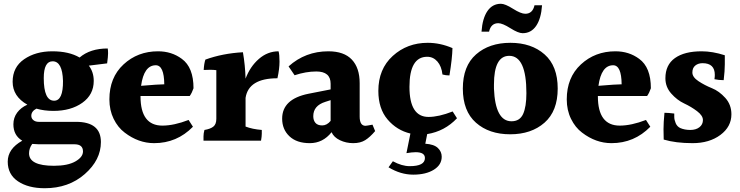

<svg xmlns="http://www.w3.org/2000/svg" viewBox="-20 -791 3921 1018"><path d="M212 -377Q212 -257 267 -257Q315 -257 314 -362Q311 -466 259 -466Q212 -466 212 -377ZM375 -26H185Q173 -26 151 -28Q134 -5 134 22Q134 88 266 88Q339 88 379.5 65Q420 42 420 12Q420 -26 375 -26ZM185 -145H383Q515 -145 515 -38Q515 57 429.5 132Q344 207 217 207Q130 207 75.5 170.5Q21 134 21 66Q21 -2 98 -45Q51 -73 51 -132Q51 -167 71 -194Q91 -221 125 -236Q47 -280 47 -357.5Q47 -435 108 -477Q169 -519 257.5 -519Q346 -519 402 -486Q458 -534 551 -534Q553 -526 553 -508.5Q553 -491 548 -455L451 -443Q477 -409 477 -362Q477 -289 416.5 -246Q356 -203 263 -203Q214 -203 173 -215Q146 -201 146 -177Q146 -163 157 -154Q168 -145 185 -145Z M806 -445Q743 -445 728 -336L806 -342L851 -344Q850 -445 806 -445ZM725 -282V-280Q725 -125 841 -125Q902 -125 980 -155L1003 -119Q918 -32 797 -32Q714 -32 641 -88Q605 -115 582.5 -161Q560 -207 560 -264Q560 -380 635 -449.5Q710 -519 818 -519Q890 -519 944 -479Q1006 -434 1006 -323Q998 -299 986 -282Z M1457 -519Q1462 -502 1462 -464Q1462 -426 1451 -376Q1298 -376 1282 -272V-120Q1318 -106 1368 -102Q1368 -96 1368 -82Q1368 -68 1364 -45H1059Q1059 -53 1059 -68.5Q1059 -84 1064 -102Q1095 -107 1111 -119.5Q1127 -132 1127 -161V-419Q1112 -421 1094.5 -421Q1077 -421 1060 -420Q1062 -455 1069 -475Q1160 -508 1268 -514Q1280 -445 1282 -374Q1306 -438 1352.5 -478.5Q1399 -519 1457 -519Z M1641 -175Q1641 -153 1652.5 -139.5Q1664 -126 1688.5 -126Q1713 -126 1733 -150V-260L1705 -251Q1641 -231 1641 -175ZM1738 -90Q1692 -32 1622.5 -32Q1553 -32 1514.5 -68.5Q1476 -105 1476 -162Q1476 -266 1616 -294L1733 -317V-347Q1733 -412 1657 -412Q1602 -412 1542 -392L1510 -439Q1599 -519 1721 -519Q1804 -519 1845.5 -475Q1887 -431 1887 -350V-173Q1887 -124 1918 -124Q1923 -124 1955 -130L1969 -96Q1942 -64 1916.5 -48Q1891 -32 1853 -32Q1815 -32 1782.5 -47.5Q1750 -63 1738 -90Z M2322 40Q2322 83 2280 109Q2238 135 2171 135Q2104 135 2040 96L2063 64Q2111 90 2152 90Q2233 90 2233 47Q2233 16 2184 16Q2165 16 2135 21L2156 -83Q2084 -100 2035 -157.5Q1986 -215 1986 -309Q1986 -425 2062.5 -494.5Q2139 -564 2248 -564Q2314 -564 2379 -536Q2378 -483 2363 -391Q2344 -391 2326 -396Q2321 -440 2299 -465Q2277 -490 2245 -490Q2151 -490 2151 -330.5Q2151 -171 2252 -171Q2306 -171 2380 -200L2403 -164Q2338 -95 2245 -80L2235 -29Q2281 -26 2301.5 -6.5Q2322 13 2322 40Z M2636 -771Q2658 -771 2700 -744.5Q2742 -718 2765 -718Q2804 -718 2814 -763H2854Q2849 -692 2822.5 -653.5Q2796 -615 2751 -615Q2728 -615 2686 -641.5Q2644 -668 2622 -668Q2583 -668 2573 -623H2533Q2538 -694 2564.5 -732.5Q2591 -771 2636 -771ZM2771 -297Q2771 -495 2680 -495Q2599 -495 2599 -343Q2599 -332 2599 -321Q2606 -148 2692 -148Q2736 -148 2753.5 -186.5Q2771 -225 2771 -297ZM2686 -564Q2798 -564 2867.5 -502.5Q2937 -441 2937 -321.5Q2937 -202 2867 -140.5Q2797 -79 2685 -79Q2573 -79 2503.5 -140.5Q2434 -202 2434 -321.5Q2434 -441 2504 -502.5Q2574 -564 2686 -564Z M3231 -445Q3168 -445 3153 -336L3231 -342L3276 -344Q3275 -445 3231 -445ZM3150 -282V-280Q3150 -125 3266 -125Q3327 -125 3405 -155L3428 -119Q3343 -32 3222 -32Q3139 -32 3066 -88Q3030 -115 3007.5 -161Q2985 -207 2985 -264Q2985 -380 3060 -449.5Q3135 -519 3243 -519Q3315 -519 3369 -479Q3431 -434 3431 -323Q3423 -299 3411 -282Z M3508 -376Q3508 -447 3558.5 -483Q3609 -519 3700 -519Q3758 -519 3823 -498Q3823 -484 3823 -450Q3823 -416 3817 -366Q3791 -366 3768 -371Q3770 -383 3770 -394Q3770 -456 3705 -456Q3682 -456 3666.5 -443.5Q3651 -431 3651 -406.5Q3651 -382 3683.5 -360.5Q3716 -339 3754.5 -323.5Q3793 -308 3825.5 -272Q3858 -236 3858 -185Q3858 -119 3799.5 -75.5Q3741 -32 3652 -32Q3563 -32 3499 -51Q3498 -72 3498 -106.5Q3498 -141 3503 -193Q3523 -193 3555 -189Q3555 -186 3555 -171Q3555 -156 3562.5 -138Q3570 -120 3587 -112Q3610 -102 3640 -102Q3670 -102 3688.5 -116.5Q3707 -131 3707 -154.5Q3707 -178 3676 -201.5Q3645 -225 3607.5 -242.5Q3570 -260 3539 -295Q3508 -330 3508 -376Z"/></svg>

Font: Halant
Style: Bold
Weight: 700
Designer: Hitesh Malaviya (Devanagari), Satya Rajpurohit (Latin)
Foundry: Indian Type Foundry
Version: Version 1.101;PS 1.0;hotconv 1.0.78;makeotf.lib2.5.61930; tt